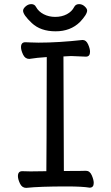

<svg xmlns="http://www.w3.org/2000/svg" viewBox="-20 -900 540 932"><path d="M107 12Q87 12 77 -9Q67 -30 67 -45Q67 -69 88 -69L128 -68L205 -69Q206 -107 207 -623Q159 -620 122 -614Q102 -614 92 -635Q82 -656 82 -671Q82 -695 103 -695Q110 -695 128.5 -694Q147 -693 167 -693Q264 -693 381 -706Q398 -706 407.5 -685Q417 -664 417 -649Q417 -625 397 -625Q340 -628 325 -628L288 -626Q289 -152 290 -70Q384 -70 397 -71Q416 -71 425.5 -49Q435 -27 435 -12Q435 11 415 11Q380 5 304 5Q172 5 107 12ZM250 -748Q177 -748 134.5 -788Q92 -828 92 -848Q92 -858 104.5 -869Q117 -880 132 -880Q148 -880 155 -866Q167 -844 192 -831Q217 -818 248 -818Q280 -818 304.5 -831Q329 -844 340 -866Q347 -880 364 -880Q379 -880 391 -869Q403 -858 403 -849Q403 -830 368 -793Q322 -748 250 -748Z"/></svg>

Font: LXGW WenKai Mono TC
Style: Bold
Weight: 700
Designer: LXGW / Fontworks Inc.
Foundry: LXGW / Fontworks Inc.
Version: Version 1.330